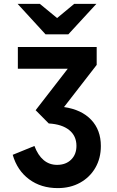

<svg xmlns="http://www.w3.org/2000/svg" viewBox="-20 -752 598 985"><path d="M276.4 213Q190.3 213 129.4 167.8Q68.4 122.6 45.2 42.2L156.6 -3.2Q174.6 44.7 203.8 69.2Q233.1 93.8 272.6 93.8Q317.7 93.8 344.9 67Q372.2 40.2 372.2 -3.6Q372.2 -54.7 335.1 -84.7Q298 -114.7 230.2 -118.6L162.8 -186.6L327.6 -399.4H71.6V-511H476V-419L308.4 -202.8Q398.5 -189.6 447.9 -137.3Q497.4 -85 497.4 -3Q497.4 60.2 469.1 108.9Q440.9 157.6 390.9 185.3Q341 213 276.4 213ZM213.5 -576 70.5 -732H184.7L272.9 -659.4L360.5 -732H474.3L330.7 -576Z"/></svg>

Font: Overpass
Style: Regular
Weight: 400
Designer: Delve Withrington, Dave Bailey, Thomas Jockin
Foundry: Delve Fonts LLC
Version: Version 4.000